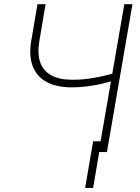

<svg xmlns="http://www.w3.org/2000/svg" viewBox="-20 -731 675 923"><path d="M160.2 -710.9H199.2L168.5 -529.8Q159.2 -470.2 173.8 -430.2Q188.5 -390.1 226.3 -369.1Q264.2 -348.1 323.7 -347.7Q350.6 -347.2 377.7 -349.6Q404.8 -352.1 431.4 -356.7Q458 -361.3 484.4 -367.7Q510.7 -374 537.1 -380.9L532.7 -345.2Q506.8 -337.4 481 -331.1Q455.1 -324.7 428.7 -320.3Q402.3 -315.9 376 -313.5Q349.6 -311 322.8 -311Q252.4 -311.5 205.3 -336.4Q158.2 -361.3 138.4 -409.9Q118.7 -458.5 129.4 -529.8ZM577.6 -710.9H616.7L494.1 0H454.6ZM465.8 -51.8 427.7 172.4H389.2L427.7 -51.8Z"/></svg>

Font: Roboto ExtraLight
Style: Italic
Weight: 250
Designer: Christian Robertson
Foundry: Google
Version: Version 3.009; 2024